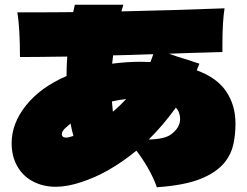

<svg xmlns="http://www.w3.org/2000/svg" viewBox="-20 -787 1040 808"><path d="M971 -267Q971 -221 962 -179.5Q953 -138 926 -104Q891 -61 823.5 -34Q756 -7 640 1Q627 -37 604 -77.5Q581 -118 554 -153Q497 -106 434 -70Q381 -40 322 -20.5Q263 -1 215 -1Q162 -1 119.5 -23Q77 -45 53 -87Q29 -129 29 -185Q29 -268 90 -344Q151 -420 260 -467Q260 -509 263 -549Q131 -547 64 -547Q64 -669 53 -735Q214 -735 288 -736L295 -767H499Q494 -751 491 -739Q716 -744 925 -752Q916 -696 916 -598V-568Q765 -564 691 -561Q729 -547 777 -533Q788 -529 799 -525.5Q810 -522 819 -519L808 -491Q893 -460 932 -402Q971 -344 971 -267ZM452 -519Q513 -527 571 -527L612 -526H613Q620 -543 625 -559Q513 -555 456 -554Q454 -541 452 -519ZM511 -370Q486 -368 451 -360Q453 -332 455 -317Q484 -341 511 -370ZM738 -286Q738 -315 720 -334Q666 -259 606 -200Q674 -201 702 -223Q738 -251 738 -286ZM240 -222Q240 -216 244.5 -212Q249 -208 258 -208Q267 -208 272 -210L289 -215Q282 -239 277 -267Q276 -266 257 -250Q240 -235 240 -222Z"/></svg>

Font: Dela Gothic One
Style: Regular
Weight: 400
Designer: aratakana
Foundry: aratakana
Version: Version 1.004